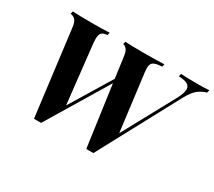

<svg xmlns="http://www.w3.org/2000/svg" viewBox="-132 -960 1356 1218"><g transform="rotate(30 545.5 -351.5)"><path d="M1091 -708 1086 -688Q1051 -678 1024 -656.5Q997 -635 968 -582L653 5H601L539 -441L270 5H218L139 -624Q135 -658 120 -672.5Q105 -687 86 -688L91 -708Q140 -705 231 -705Q316 -705 361 -708L356 -688Q327 -686 315 -674Q303 -662 303 -629Q303 -613 304 -604L352 -170L535 -471L514 -624Q510 -657 498 -672Q486 -687 471 -688L476 -708Q523 -705 606 -705Q710 -705 762 -708L757 -688Q712 -686 694.5 -674.5Q677 -663 677 -631Q677 -624 679 -604L732 -186L938 -565Q963 -612 963 -639Q963 -664 942.5 -675Q922 -686 879 -688L884 -708Q925 -705 1015 -705Q1060 -705 1091 -708Z"/></g></svg>

Font: Playfair Display SC
Style: Bold Italic
Weight: 700
Italic angle: -14°
Designer: Claus Eggers Sørensen
Foundry: Claus Eggers Sørensen
Version: Version 1.200; ttfautohint (v1.6)